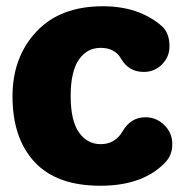

<svg xmlns="http://www.w3.org/2000/svg" viewBox="-20 -579 586 614"><path d="M301 15Q161 15 90.5 -61Q20 -137 20 -271Q20 -396 96 -477.5Q172 -559 309 -559Q424 -559 497 -496Q522 -474 522 -431Q522 -397 498 -373Q474 -349 440 -349Q392 -349 368 -390Q348 -426 302 -426Q258 -426 232 -388Q206 -350 206 -272Q206 -193 232.5 -155.5Q259 -118 302 -118Q348 -118 372 -159Q398 -204 445 -204Q480 -204 505.5 -179Q531 -154 531 -118Q531 -82 507 -58Q436 15 301 15Z"/></svg>

Font: Jellee Roman
Style: Regular
Weight: 400
Designer: Alfredo Marco Pradil
Foundry: Alfredo Marco Pradil
Version: Version 1.016;PS 001.016;hotconv 1.0.88;makeotf.lib2.5.64775